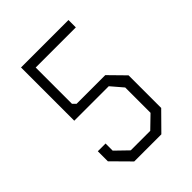

<svg xmlns="http://www.w3.org/2000/svg" viewBox="-195 -785 890 890"><g transform="rotate(-45 250.0 -339.5)"><path d="M424.8 -86.9 338.9 0H161.1L75.2 -86.9V-152.8H126V-106L186 -47.9H314L374 -106V-272L324.2 -330.1H98.1V-679.2H409.2V-630.9H146V-393.1L161.1 -377.9H349.1L424.8 -300.8Z"/></g></svg>

Font: Steps Mono
Style: Regular
Weight: 400
Width: 3
Version: Version 1.000;PS 001.000;hotconv 1.0.70;makeotf.lib2.5.58329